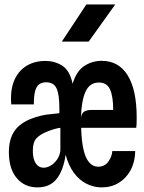

<svg xmlns="http://www.w3.org/2000/svg" viewBox="-20 -827 640 854"><path d="M146.5 6.5Q89.5 6.5 54.5 -34.8Q19.5 -76 19.5 -150Q19.5 -208 44.5 -244.5Q69.5 -281 124.5 -301Q158.5 -313.5 190.2 -317.5Q222 -321.5 244 -323.5V-347Q244 -407 231.5 -434Q219 -461 185 -461Q166.5 -461 154.2 -452Q142 -443 136.2 -421.8Q130.5 -400.5 130.5 -362.5H30Q25 -426 43.2 -469Q61.5 -512 97.8 -534Q134 -556 182 -556Q223.5 -556 257 -534.8Q290.5 -513.5 303 -454.5Q320.5 -512 355.8 -534.2Q391 -556.5 432 -556.5Q508 -556.5 548 -491.8Q588 -427 588 -303.5Q588 -286.5 587.5 -275.5Q587 -264.5 586 -258.5H341Q342.5 -201 351.2 -162.5Q360 -124 376.5 -104.8Q393 -85.5 416.5 -85.5Q445.5 -85.5 461.8 -108Q478 -130.5 479.5 -155H581.5Q580.5 -106.5 561 -70.2Q541.5 -34 508.2 -13.8Q475 6.5 432.5 6.5Q396.5 6.5 364.5 -9.8Q332.5 -26 308.5 -58.5Q284.5 -91 272 -139Q262 -69.5 232.2 -31.5Q202.5 6.5 146.5 6.5ZM173.5 -81Q189 -81 205 -90.2Q221 -99.5 233.2 -116.5Q245.5 -133.5 248.5 -156.5V-258.5Q238 -257.5 222.2 -253Q206.5 -248.5 191.5 -242.5Q158.5 -229.5 142.2 -212Q126 -194.5 126 -156Q126 -119.5 139.2 -100.2Q152.5 -81 173.5 -81ZM340 -302Q342.5 -322.5 354 -330.2Q365.5 -338 387 -338H483.5Q483.5 -398 469.5 -429Q455.5 -460 420 -460Q379 -460 360.5 -419.5Q342 -379 340 -302ZM255 -642 364 -807H492.5L374.5 -642Z"/></svg>

Font: Spline Sans Mono Medium
Style: Regular
Weight: 500
Monospace: yes
Version: Version 1.004